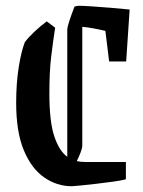

<svg xmlns="http://www.w3.org/2000/svg" viewBox="-20 -635 495 665"><path d="M171 -539Q163 -487 157 -436.5Q151 -386 151 -311Q151 -214 168 -163Q185 -112 213 -92V-531Q213 -541 220.5 -563.5Q228 -586 238 -612Q246 -615 253 -615Q266 -615 297 -613Q328 -611 364 -608Q400 -605 429 -602L417 -422H358L345 -528Q329 -532 305 -536.5Q281 -541 265 -542V-129Q265 -123 259.5 -108Q254 -93 246 -77Q259 -74 275 -74H416V-14Q401 -10 373 -6Q345 -2 314 1.5Q283 5 259 7.5Q235 10 229 10Q177 10 133 -20.5Q89 -51 62.5 -114.5Q36 -178 36 -279Q36 -345 44.5 -400Q53 -455 66 -489Q78 -505 98.5 -524.5Q119 -544 142 -561Z"/></svg>

Font: Grenze Gotisch Medium
Style: Regular
Weight: 500
Designer: Renata Polastri
Foundry: Omnibus-Type
Version: Version 1.001